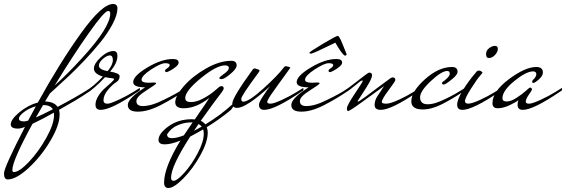

<svg xmlns="http://www.w3.org/2000/svg" viewBox="-228 -535 2839 963"><path d="M-2 -26Q43 -25 61 1Q155 -48 228 -95Q229 -92 229 -86Q229 -80 220 -76Q185 -52 148 -30Q111 -8 68 16Q71 26 71 40Q71 93 24.5 171.5Q-22 250 -84.5 307.5Q-147 365 -189 365Q-208 365 -208 335Q-208 305 -103 102Q-125 110 -138 110Q-174 110 -174 89Q-174 64 -130.5 28Q-87 -8 -38 -21Q74 -224 179 -369.5Q284 -515 339 -515Q361 -515 361 -493Q361 -460 336.5 -414Q312 -368 276 -323.5Q240 -279 195.5 -232Q151 -185 115 -151.5Q79 -118 51 -92.5Q23 -67 22 -66Q17 -58 8.5 -43.5Q0 -29 -2 -26ZM-166 317Q-166 328 -159 328Q-131 328 -82.5 276.5Q-34 225 4.5 156Q43 87 43 42Q43 34 42 30Q-14 62 -65 86Q-166 271 -166 317ZM325 -468Q325 -480 314 -480Q295 -479 217 -368.5Q139 -258 46 -106Q108 -161 181 -241Q325 -397 325 -468ZM-107 74Q-103 74 -87 70L-48 -2Q-81 7 -107 26.5Q-133 46 -133 60Q-133 74 -107 74ZM-48 54Q-23 44 37 13Q24 -8 -10 -8H-12Q-19 4 -31 25Q-43 46 -48 54Z M206 -67Q202 -65 198.5 -65Q195 -65 195 -69Q195 -73 198 -76Q239 -99 288 -151Q243 -165 243 -190.5Q243 -216 277 -247.5Q311 -279 341 -279Q361 -279 361 -255Q361 -218 324 -176Q372 -168 372 -153Q372 -133 354.5 -122.5Q337 -112 314 -85Q291 -58 291 -31Q291 -25 295 -20Q299 -15 312 -15Q325 -15 367 -34.5Q409 -54 441 -74L473 -94Q474 -92 474 -86Q474 -80 465 -76Q330 16 277 16Q251 16 251 -10Q251 -31 265.5 -54Q280 -77 297.5 -92Q315 -107 329.5 -120.5Q344 -134 344 -138Q344 -142 331.5 -143Q319 -144 299 -148Q244 -89 206 -67ZM268 -206Q268 -186 312 -178Q338 -210 338 -233.5Q338 -257 323 -257Q308 -257 288 -239.5Q268 -222 268 -206Z M500 -97Q440 -97 440 -123Q440 -154 511 -196.5Q582 -239 639 -239Q668 -239 668 -221Q668 -211 653 -199Q638 -187 624 -180Q610 -173 608 -173Q602 -173 600 -178Q598 -185 610.5 -192.5Q623 -200 623 -209Q623 -218 600.5 -218Q578 -218 530 -186.5Q482 -155 482 -135Q482 -120 517 -120Q523 -120 539 -121Q555 -122 555 -117Q555 -112 505.5 -81Q456 -50 456 -28Q456 -3 488.5 -3Q521 -3 562 -20Q628 -49 682 -82L701 -94Q702 -92 702 -86Q702 -80 693 -76Q640 -40 577 -7.5Q514 25 463.5 25Q413 25 413 -8.5Q413 -42 500 -97Z M938 -12Q940 -14 941.5 -14Q943 -14 943 -11Q943 5 927 19Q875 62 809 103Q814 116 814 130Q814 177 776.5 244.5Q739 312 691.5 360Q644 408 617 408Q595 408 595 381Q595 304 677 170Q630 189 598.5 189Q567 189 567 167Q567 135 616.5 99Q666 63 734 63Q744 63 749 64Q757 51 772 30Q799 -8 822 -44Q756 8 693 8Q651 8 651 -22Q651 -54 694.5 -103.5Q738 -153 805.5 -191.5Q873 -230 932 -230Q959 -230 959 -207Q959 -190 927.5 -164Q896 -138 884 -138Q872 -138 872 -144Q872 -148 896 -165Q920 -182 920 -194.5Q920 -207 900 -207Q858 -207 779.5 -143Q701 -79 701 -43Q701 -23 729.5 -23Q758 -23 792 -41.5Q826 -60 848 -79L870 -98Q876 -103 882 -103Q894 -103 894 -92Q894 -86 886 -75Q840 -15 779 71Q793 77 802 89Q875 45 938 -12ZM726 150Q630 299 630 356Q630 372 642 372Q660 372 696.5 331.5Q733 291 763.5 233.5Q794 176 794 136Q794 124 791 114Q762 131 726 150ZM738 79H728Q697 79 663.5 93Q630 107 610 139Q610 158 634 158Q658 158 694 144Q698 137 738 79ZM768 87 745 121 784 100Q777 92 768 87Z M1071 -10Q1071 -21 1087.5 -47Q1104 -73 1109.5 -80Q1115 -87 1126 -102Q1007 6 962 6Q937 6 937 -15Q937 -45 1038 -184Q1043 -192 1051 -192Q1074 -185 1074 -182Q1074 -179 1068 -170Q982 -54 982 -39.5Q982 -25 992 -25Q1020 -25 1091.5 -89.5Q1163 -154 1195 -196Q1199 -203 1208 -203Q1228 -199 1228 -195Q1217 -179 1198 -153Q1179 -127 1167 -110.5Q1155 -94 1142 -75Q1117 -41 1112 -25Q1112 -15 1128.5 -15Q1145 -15 1187 -34.5Q1229 -54 1261 -74L1293 -94Q1294 -92 1294 -86Q1294 -80 1285 -76Q1150 16 1097 16Q1071 16 1071 -10Z M1320 -97Q1260 -97 1260 -123Q1260 -154 1331 -196.5Q1402 -239 1459 -239Q1488 -239 1488 -221Q1488 -211 1473 -199Q1458 -187 1444 -180Q1430 -173 1428 -173Q1422 -173 1420 -178Q1418 -185 1430.5 -192.5Q1443 -200 1443 -209Q1443 -218 1420.5 -218Q1398 -218 1350 -186.5Q1302 -155 1302 -135Q1302 -120 1337 -120Q1343 -120 1359 -121Q1375 -122 1375 -117Q1375 -112 1325.5 -81Q1276 -50 1276 -28Q1276 -3 1308.5 -3Q1341 -3 1382 -20Q1448 -49 1502 -82L1521 -94Q1522 -92 1522 -86Q1522 -80 1513 -76Q1460 -40 1397 -7.5Q1334 25 1283.5 25Q1233 25 1233 -8.5Q1233 -42 1320 -97ZM1454 -321Q1342 -266 1333 -266Q1324 -266 1324 -270.5Q1324 -275 1391 -315Q1458 -355 1466 -355Q1474 -355 1490.5 -313Q1507 -271 1511 -262Q1508 -256 1503 -256Q1493 -256 1464 -304Z M1492 -76Q1511 -87 1542 -111Q1618 -171 1623 -171Q1638 -171 1638 -158Q1638 -145 1622.5 -118Q1607 -91 1587.5 -62Q1568 -33 1565 -27Q1566 -26 1569.5 -26Q1573 -26 1609 -52.5Q1645 -79 1684 -108.5Q1723 -138 1730 -142.5Q1737 -147 1743 -147Q1755 -146 1755 -133Q1755 -128 1721 -82.5Q1687 -37 1687 -24Q1687 -15 1708.5 -15Q1730 -15 1772 -34.5Q1814 -54 1846 -74L1878 -94Q1879 -92 1879 -86Q1879 -80 1870 -76Q1735 16 1682 16Q1651 16 1651 -8Q1651 -31 1664.5 -52Q1678 -73 1688 -87.5Q1698 -102 1698 -103Q1652 -70 1589 -24Q1526 22 1518 22Q1512 22 1512 8Q1512 -6 1551.5 -65Q1591 -124 1591 -128Q1591 -132 1589 -132L1579 -127L1529 -87Q1524 -83 1510 -74Q1496 -65 1492.5 -65Q1489 -65 1489 -69.5Q1489 -74 1492 -76Z M1982 -28Q2030 -48 2085 -82L2104 -94Q2105 -92 2105 -86Q2105 -80 2096 -76Q2043 -40 1990 -13Q1937 14 1892 14Q1835 14 1835 -27Q1835 -76 1903.5 -137.5Q1972 -199 2039 -199Q2067 -199 2067 -175Q2067 -161 2042 -140Q2007 -111 1998 -111Q1989 -111 1989 -119Q1989 -122 1993 -125Q2003 -131 2015.5 -143.5Q2028 -156 2028 -165Q2028 -179 2015 -179Q1987 -179 1933 -128.5Q1879 -78 1879 -47Q1879 -12 1917 -12Q1942 -12 1972 -24Z M2254 -305Q2269 -305 2269 -290Q2269 -275 2255 -259.5Q2241 -244 2224 -244Q2210 -244 2210 -263.5Q2210 -283 2226 -294Q2242 -305 2254 -305ZM2160 -173Q2165 -181 2174 -181Q2183 -181 2192 -172Q2192 -168 2179 -154Q2166 -140 2135 -91.5Q2104 -43 2104 -27Q2104 -17 2119 -15Q2139 -15 2181 -34.5Q2223 -54 2255 -74L2287 -94Q2288 -92 2288 -86Q2288 -80 2279 -76Q2144 16 2091 16Q2065 16 2065 -10Q2065 -36 2093.5 -82.5Q2122 -129 2160 -173Z M2447 -119Q2441 -119 2441 -126L2444 -133Q2462 -150 2462 -162Q2462 -177 2446 -177Q2411 -177 2351.5 -128.5Q2292 -80 2292 -42Q2292 -26 2313 -26Q2334 -26 2361.5 -43.5Q2389 -61 2408.5 -78.5Q2428 -96 2430 -96Q2440 -95 2440 -86Q2440 -82 2424.5 -60Q2409 -38 2409 -25Q2409 -15 2425.5 -15Q2442 -15 2484 -34.5Q2526 -54 2558 -74L2590 -94Q2591 -92 2591 -86Q2591 -80 2582 -76Q2447 16 2394 16Q2368 16 2368 -10Q2368 -21 2372 -33Q2365 -25 2330.5 -8.5Q2296 8 2269 8Q2242 8 2242 -17Q2242 -76 2324 -137.5Q2406 -199 2462 -199Q2495 -199 2495 -171Q2495 -155 2475 -137Q2455 -119 2447 -119Z"/></svg>

Font: Mr De Haviland
Style: Regular
Weight: 400
Designer: Alejandro Paul
Foundry: Alejandro Paul
Version: Version 1.000